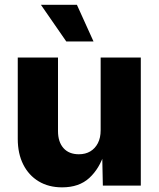

<svg xmlns="http://www.w3.org/2000/svg" viewBox="-20 -786 672 813"><path d="M243.2 7.3Q186 7.3 143.8 -18.1Q101.6 -43.5 78.4 -89.6Q55.2 -135.7 55.2 -197.8V-542.5H225.6V-231Q225.6 -185.1 248.8 -158.9Q272 -132.8 314 -132.8Q341.8 -132.8 362.3 -145Q382.8 -157.2 394.5 -179.9Q406.2 -202.6 406.2 -234.4V-542.5H576.2V0H415.5L412.6 -137.7H421.9Q401.4 -72.3 358.2 -32.5Q314.9 7.3 243.2 7.3ZM260.7 -610.4 153.3 -765.6H305.7L376 -610.4Z"/></svg>

Font: Inter 16pt ExtraBold
Style: Regular
Weight: 800
Version: Version 4.001;git-66647c0bb